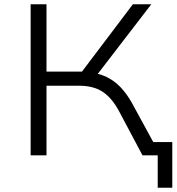

<svg xmlns="http://www.w3.org/2000/svg" viewBox="-20 -725 824 896"><path d="M716 151V0H668V-62H784V151ZM123 0V-705H197V-391H374L349 -373L600 -705H686L423 -363L397 -387Q442 -383 478 -365.5Q514 -348 543 -317.5Q572 -287 596 -244L729 0H645L535 -207Q503 -267 460 -296Q417 -325 348 -325H197V0Z"/></svg>

Font: Nunito Sans 7pt SemiExpanded Light
Style: Regular
Weight: 300
Width: 6
Designer: Vernon Adams
Foundry: Vernon Adams
Version: Version 3.101;gftools[0.9.27]